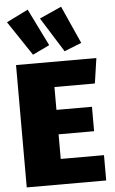

<svg xmlns="http://www.w3.org/2000/svg" viewBox="-64 -1045 649 1088"><g transform="rotate(-5 260.0 -501.5)"><path d="M479 -553H249V-423H451V-284H249V-144H495V0H43V-696H500ZM240 -792 144 -746 13 -942 136 -1003ZM422 -789 324 -750 201 -947 326 -1003Z"/></g></svg>

Font: FiraGO Heavy
Style: Regular
Weight: 900
Designer: bBox Type
Foundry: bBox Type GmbH
Version: Version 1.001